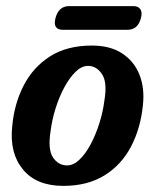

<svg xmlns="http://www.w3.org/2000/svg" viewBox="-20 -599 507 628"><path d="M280.5 -450Q340 -450 379.2 -424.5Q418.5 -399 436 -355Q453.5 -311 447.5 -255.5Q440 -180 408.8 -120Q377.5 -60 322 -25.5Q266.5 9 187 9Q99 9 54.8 -45Q10.5 -99 20 -186Q26.5 -259 57.2 -319Q88 -379 143.5 -414.5Q199 -450 280.5 -450ZM199.5 -58Q220.5 -58 240.2 -77Q260 -96 276.8 -127.5Q293.5 -159 305.2 -196.5Q317 -234 321.5 -270.5Q331.5 -330 313.5 -356.8Q295.5 -383.5 268 -383.5Q247 -383.5 227.2 -364.2Q207.5 -345 190.5 -313.5Q173.5 -282 161.8 -244.5Q150 -207 145.5 -170.5Q136 -110.5 153.2 -84.2Q170.5 -58 199.5 -58ZM161.5 -540Q172 -579 206 -579H416.5Q432 -579 439 -569Q446 -559 441 -540Q431 -501.5 397 -501.5H186Q151.5 -501.5 161.5 -540Z"/></svg>

Font: Fraunces 144pt SuperSoft SemiBold
Style: Italic
Weight: 600
Italic angle: -16°
Version: Version 1.000;[b76b70a41]